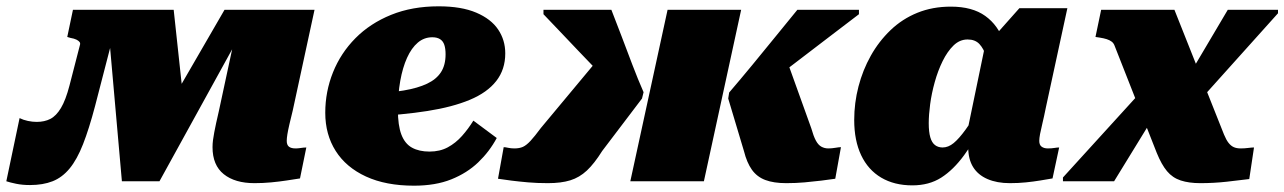

<svg xmlns="http://www.w3.org/2000/svg" viewBox="-42 -574 4067 608"><path d="M508 -543H296L344 0H463L762 -543H669L493 -239L541 -237ZM178 -303Q166 -257 151 -232Q136 -207 117.5 -197.5Q99 -188 74 -188Q61 -188 46.5 -191Q32 -194 20 -200L-22 0Q-10 4 9.5 8Q29 12 53 12Q94 12 124.5 0Q155 -12 178.5 -40.5Q202 -69 221 -117.5Q240 -166 259 -238L338 -543H189L171 -457L181 -454Q193 -452 200 -448.5Q207 -445 210 -441Q213 -437 211 -431ZM866 -128Q866 -136 868 -148.5Q870 -161 874.5 -180.5Q879 -200 885 -224L954 -543H720L651 -222Q646 -201 642.5 -184.5Q639 -168 636.5 -155Q634 -142 632.5 -130.5Q631 -119 631 -108Q631 -51 666.5 -22.5Q702 6 764 6Q791 6 817 3.5Q843 1 866 -2.5Q889 -6 908 -9L928 -107Q924 -107 919 -106.5Q914 -106 907.5 -105Q901 -104 894 -104Q880 -104 873 -109.5Q866 -115 866 -128Z M1269 14Q1180 14 1117 -15Q1054 -44 1021 -96Q988 -148 988 -217Q988 -284 1012.5 -345Q1037 -406 1083.5 -453Q1130 -500 1196.5 -527Q1263 -554 1347 -554Q1419 -554 1466 -534Q1513 -514 1535.5 -480.5Q1558 -447 1558 -405Q1558 -354 1529.5 -317.5Q1501 -281 1446 -258Q1391 -235 1311.5 -222.5Q1232 -210 1129 -205L1132 -278Q1192 -280 1236.5 -287.5Q1281 -295 1310.5 -309Q1340 -323 1354.5 -345.5Q1369 -368 1369 -402Q1369 -420 1365 -432Q1361 -444 1351.5 -450Q1342 -456 1327 -456Q1301 -456 1281 -439Q1261 -422 1247 -391Q1233 -360 1225.5 -318Q1218 -276 1218 -226Q1218 -177 1229 -148Q1240 -119 1262.5 -106.5Q1285 -94 1318 -94Q1351 -94 1376 -107.5Q1401 -121 1421 -143.5Q1441 -166 1457 -192L1531 -137Q1508 -94 1472.5 -60Q1437 -26 1387 -6Q1337 14 1269 14Z M2527 -168 2449 -385 2374 -298Q2423 -334 2475 -374Q2527 -414 2579 -453.5Q2631 -493 2678 -529V-543H2483Q2451 -504 2414.5 -459Q2378 -414 2340.5 -368.5Q2303 -323 2267 -281L2264 -262L2314 -95Q2323 -59 2339 -36.5Q2355 -14 2381.5 -4Q2408 6 2448 6Q2478 6 2506 3.5Q2534 1 2558.5 -2Q2583 -5 2603 -8L2621 -108Q2615 -108 2603.5 -106Q2592 -104 2581 -104Q2569 -104 2559 -109.5Q2549 -115 2541.5 -129Q2534 -143 2527 -168ZM1954 0H2187L2305 -543H2072ZM1671 -169Q1651 -142 1638 -128Q1625 -114 1614 -109Q1603 -104 1587 -104Q1576 -104 1567 -106Q1558 -108 1553 -108L1535 -8Q1554 -5 1578 -2Q1602 1 1630.5 3.5Q1659 6 1693 6Q1735 6 1764 -3Q1793 -12 1816.5 -34Q1840 -56 1865 -96L1991 -262L1996 -282Q1978 -323 1960.5 -369Q1943 -415 1926 -460Q1909 -505 1894 -543H1679V-529Q1703 -504 1731 -474.5Q1759 -445 1788 -414.5Q1817 -384 1846 -354Q1875 -324 1902 -298L1851 -385Z M3154 -317 3095 -338Q3089 -370 3081 -395Q3073 -420 3059.5 -434.5Q3046 -449 3022 -449Q2997 -449 2977.5 -430Q2958 -411 2943 -380.5Q2928 -350 2918 -314Q2908 -278 2903.5 -244Q2899 -210 2899 -184Q2899 -156 2904 -139Q2909 -122 2919 -114.5Q2929 -107 2943 -107Q2961 -107 2978 -121Q2995 -135 3016 -164Q3037 -193 3065 -237L3083 -198Q3045 -129 3011 -82.5Q2977 -36 2938.5 -11.5Q2900 13 2847 13Q2790 13 2748.5 -11.5Q2707 -36 2685 -82.5Q2663 -129 2663 -194Q2663 -248 2676.5 -300Q2690 -352 2715.5 -397.5Q2741 -443 2778 -478.5Q2815 -514 2863 -533.5Q2911 -553 2969 -553Q3037 -553 3078 -523.5Q3119 -494 3137 -441.5Q3155 -389 3154 -317ZM3338 -548 3270 -234Q3264 -204 3259 -183.5Q3254 -163 3251.5 -149.5Q3249 -136 3249 -128Q3249 -115 3256.5 -109.5Q3264 -104 3276 -104Q3288 -104 3297 -105.5Q3306 -107 3312 -107L3291 -9Q3274 -6 3252.5 -2.5Q3231 1 3207 3.5Q3183 6 3156 6Q3115 6 3085 -7Q3055 -20 3039.5 -45Q3024 -70 3024 -108Q3024 -114 3024 -120Q3024 -126 3024 -136L3014 -124L3077 -428L3090 -440L3186 -548Z M3759 -258 3704 -303 3846 -543H4005V-532ZM3324 0V-12L3568 -280L3629 -233L3486 0ZM3759 6Q3723 6 3697 -2.5Q3671 -11 3653.5 -32Q3636 -53 3621 -90L3488 -428Q3485 -437 3478.5 -442Q3472 -447 3462.5 -450Q3453 -453 3440 -455L3427 -457L3445 -543H3677L3834 -148Q3841 -131 3848.5 -121.5Q3856 -112 3865 -108Q3874 -104 3887 -104Q3899 -104 3910.5 -105.5Q3922 -107 3929 -107L3914 -7Q3883 -3 3842 1.5Q3801 6 3759 6Z"/></svg>

Font: Roboto Serif Black
Style: Italic
Weight: 900
Italic angle: -10°
Version: Version 1.008